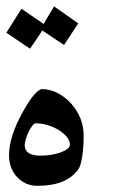

<svg xmlns="http://www.w3.org/2000/svg" viewBox="-20 -651 365 603"><path d="M199.7 -197.3Q199.7 -208.5 190.4 -220.2Q181.2 -231.9 166.3 -241.5Q151.4 -251 131.8 -257.3Q112.3 -263.7 91.8 -263.7Q87.4 -263.7 81.5 -256.1Q75.7 -248.5 70.3 -237.8Q64.9 -227.1 61.3 -215.1Q57.6 -203.1 57.6 -194.8Q57.6 -162.1 108.9 -162.1Q124.5 -162.1 140.6 -164.8Q156.7 -167.5 169.9 -172.1Q183.1 -176.8 191.4 -183.3Q199.7 -189.9 199.7 -197.3ZM225.6 -577.6 181.2 -509.8 112.8 -555.2Q103.5 -541 93.5 -526.1Q83.5 -511.2 74.2 -498L0 -548.3L47.4 -623.5L117.2 -575.7Q124 -588.4 133.3 -603.5Q142.6 -618.7 149.9 -630.9ZM241.7 -242.7Q242.2 -237.3 242.4 -231.4Q242.7 -225.6 242.7 -219.2Q242.7 -202.1 241.2 -185.8Q239.7 -169.4 237.5 -156Q235.4 -142.6 232.2 -132.6Q229 -122.6 225.1 -118.2Q207.5 -93.8 176 -80.6Q144.5 -67.4 96.2 -67.4Q78.6 -67.4 62.7 -74.2Q46.9 -81.1 34.7 -93.8Q22.5 -106.4 15.4 -124Q8.3 -141.6 8.3 -162.6Q8.3 -222.2 51.8 -299.8Q72.3 -336.4 87.6 -353.8Q103 -371.1 112.3 -371.1Q135.3 -371.1 157.2 -360.6Q179.2 -350.1 197 -332.5Q214.8 -314.9 226.8 -291.7Q238.8 -268.6 241.7 -242.7Z"/></svg>

Font: XB Zar
Style: Regular
Weight: 400
Designer: Behnam
Foundry: Irmug
Version: Version 8.005 2009